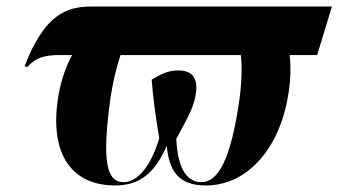

<svg xmlns="http://www.w3.org/2000/svg" viewBox="-20 -556 1033 586"><path d="M63 -351C89 -380 114 -388 164 -388H200C178 -347 163 -300 156 -249C133 -84 200 10 331 10C408 10 453 -29 489 -111C496 -34 525 10 608 10C744 10 839 -117 861 -275C867 -314 868 -353 864 -388H948L993 -536H259C183 -536 116 -512 55 -354ZM594 0C558 0 523 -29 518 -132C559 -208 572 -231 578 -272C584 -318 567 -341 524 -341C490 -341 469 -328 443 -313C446 -271 452 -218 466 -134C437 -37 393 0 358 0C304 0 291 -65 317 -256C324 -302 334 -347 348 -388H715C719 -354 718 -307 711 -254C684 -63 644 0 594 0Z"/></svg>

Font: Noto Serif Display SemiCondensed ExtraBold
Style: Italic
Weight: 800
Width: 4
Italic angle: -12°
Designer: Monotype Design Team
Foundry: Monotype Imaging Inc.
Version: Version 2.009